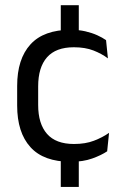

<svg xmlns="http://www.w3.org/2000/svg" viewBox="-20 -615 474 743"><path d="M284.9 -467.8H215.2V-594.8H284.9ZM284.9 108.5H215.2V-30.6H284.9ZM253.8 11.1Q148.9 11.1 97.7 -45.7Q46.4 -102.4 46.4 -206.6V-282.3Q46.4 -386.8 97.9 -443.2Q149.3 -499.7 253.8 -499.7Q284.9 -499.7 310.4 -493.8Q336 -487.8 356.2 -478.7Q376.4 -469.5 390.4 -459.7L397.6 -389.1Q373.8 -407.1 341.7 -419.6Q309.6 -432.1 265.9 -432.1Q196.1 -432.1 161.9 -393.2Q127.7 -354.4 127.7 -280.7V-208.7Q127.7 -136.1 161.9 -97Q196.1 -57.8 266.2 -57.8Q310.8 -57.8 343.7 -70.5Q376.6 -83.1 402 -100.9L394.7 -29.5Q372.4 -14.4 337 -1.7Q301.6 11.1 253.8 11.1Z"/></svg>

Font: Anek Odia Medium
Style: Regular
Weight: 500
Designer: Yesha Goshar & Mahesh Sahu (Odia), Yesha Goshar (Latin)
Foundry: Ek Type
Version: Version 1.003